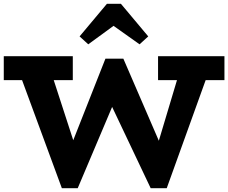

<svg xmlns="http://www.w3.org/2000/svg" viewBox="-20 -984 1210 1018"><path d="M0 -559V-686H366V-559ZM308 14 79 -608H249L415 -97L365 14ZM330 14 296 -57 539 -673H602L627 -541L392 14ZM779 14 520 -532 575 -673H634L883 -97L837 14ZM801 14 768 -57 933 -608H1088L864 14ZM818 -559V-686H1170V-559ZM448 -749 402 -791 547 -964H621L766 -791L720 -749L582 -847Z"/></svg>

Font: BioRhyme ExtraBold
Style: Regular
Weight: 800
Designer: Aoife Mooney
Foundry: Aoife Mooney Type
Version: Version 1.600;gftools[0.9.33]